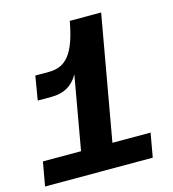

<svg xmlns="http://www.w3.org/2000/svg" viewBox="-106 -787 789 875"><g transform="rotate(-15 288.5 -350.0)"><path d="M-1 0H507L527 -113H347L451 -700H303C276 -550 231 -500 151 -500H87L68 -387H132C192 -387 232 -410 260 -459L199 -113H19Z"/></g></svg>

Font: Uncut Sans
Style: Bold Italic
Weight: 700
Italic angle: -10°
Designer: Kasper Nordkvist
Foundry: Uncut Type
Version: Version 1.111;FEAKit 1.0